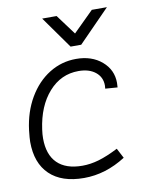

<svg xmlns="http://www.w3.org/2000/svg" viewBox="-82 -772 658 838"><g transform="rotate(-10 247.5 -352.5)"><path d="M18 -190Q18 -205 22 -241Q32 -321 68 -382.5Q104 -444 158.5 -478Q213 -512 278 -512Q347 -512 391.5 -474Q436 -436 436 -378Q436 -365 435 -358L381 -362Q382 -367 382 -376Q382 -413 354 -435.5Q326 -458 279 -458Q201 -458 147 -397Q93 -336 79 -234Q76 -213 76 -195Q76 -123 114 -85.5Q152 -48 225 -48Q261 -48 298.5 -59Q336 -70 385 -95L408 -51Q319 6 223 6Q124 6 71 -45Q18 -96 18 -190ZM163 -711H227L293 -622L383 -711H450L311 -569H264Z"/></g></svg>

Font: Bellota
Style: Italic
Weight: 400
Italic angle: -7.5°
Designer: Kemie Guaida
Foundry: Kemie Guaida
Version: Version 4.001